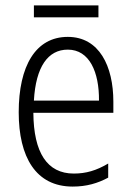

<svg xmlns="http://www.w3.org/2000/svg" viewBox="-20 -678 485 708"><path d="M343 -658H105V-614H343ZM230 -542C111 -542 49 -434 49 -264C49 -99 112 10 248 10C299 10 340 -2 379 -23V-75C335 -49 297 -38 252 -38C154 -38 104 -115 103 -262H398V-303C398 -434 346 -542 230 -542ZM230 -495C310 -495 346 -412 345 -307H105C112 -432 157 -495 230 -495Z"/></svg>

Font: Noto Sans Hebrew Condensed Light
Style: Regular
Weight: 300
Width: 3
Designer: Monotype Design Team
Foundry: Monotype Imaging Inc.
Version: Version 2.004